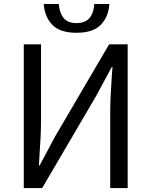

<svg xmlns="http://www.w3.org/2000/svg" viewBox="-20 -959 771 979"><path d="M189.2 -733V-346.8Q189.2 -305.2 187.1 -262.4Q185 -219.6 181.8 -173.8L178.4 -115.8H182.4L261.8 -264.6L536.4 -733H631V0H542V-390.2Q542 -454.6 550.4 -576.6L553.8 -617.2H549.8L469.6 -468.6L195 0H101.2V-733ZM202.8 -938.6H279.8Q282.6 -894.8 303.8 -868Q325 -841.2 369.8 -841.2Q415.4 -841.2 437 -868Q458.6 -894.8 460.6 -938.6H537.6Q533.8 -874.2 494.4 -833Q455 -791.8 369.8 -791.8Q285.4 -791.8 246.4 -833Q207.4 -874.2 202.8 -938.6Z"/></svg>

Font: 寒蝉端黑体 Light
Style: Regular
Weight: 300
Designer: ChillDuanSans {Warren2060}; 
Source Han Sans {Ryoko NISHIZUKA 西塚涼子 (kana, bopomofo & ideographs); Paul D. Hunt (Latin, G
Foundry: ChillType&Adobe
Version: Version 1.300;Glyphs 3.3 (3306)